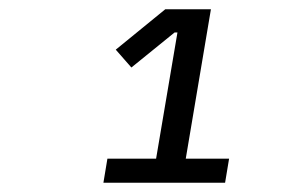

<svg xmlns="http://www.w3.org/2000/svg" viewBox="-20 -718 640 409"><path d="M459.5 -328.8 468 -380H375.7L429.3 -698.2H332L226.6 -612.2L259.9 -574.2L351.9 -648.8H358L312.5 -380H208.8L200.3 -328.8Z"/></svg>

Font: Margiela Mono Italic Text It
Style: Regular
Weight: 400
Designer: Mike Abbink, Paul van der Laan, Pieter van Rosmalen
Foundry: Bold Monday
Version: Version 2.003 2021